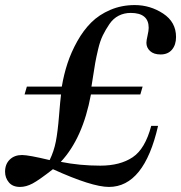

<svg xmlns="http://www.w3.org/2000/svg" viewBox="-72 -726 715 758"><path d="M25 -353 34 -384H172Q180 -432 194.5 -476Q209 -520 233 -563Q257 -606 288 -637Q319 -668 363.5 -687Q408 -706 460 -706Q521 -706 572 -672.5Q623 -639 623 -580Q623 -549 607 -530Q591 -511 562 -511Q535 -511 520.5 -524.5Q506 -538 506 -557Q506 -566 510.5 -585.5Q515 -605 515 -616Q515 -675 444 -675Q418 -675 396.5 -664Q375 -653 360 -631Q345 -609 334 -586.5Q323 -564 315.5 -532Q308 -500 304 -478Q300 -456 295.5 -425Q291 -394 289 -384H491L482 -353H287Q255 -180 168 -87Q243 -72 324 -72Q402 -72 451.5 -105Q501 -138 525 -229H552Q497 12 358 12Q291 12 137 -58Q82 -15 56.5 -1.5Q31 12 7 12Q-22 12 -37 -6Q-52 -24 -52 -48Q-52 -78 -33.5 -96Q-15 -114 15 -114Q41 -114 124 -94Q141 -129 148.5 -167.5Q156 -206 161 -268.5Q166 -331 169 -353Z"/></svg>

Font: Justus
Style: Italic
Weight: 400
Italic angle: -12°
Version: Version 001.001